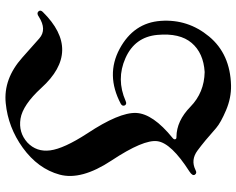

<svg xmlns="http://www.w3.org/2000/svg" viewBox="-104 -670 892 725"><g transform="rotate(90 342.5 -308.0)"><path d="M378.4 -333Q382.8 -323.2 372.1 -317.4Q263.7 -260.3 165 -313.2Q66.4 -366.2 59.3 -468.8Q52.2 -571.3 118.4 -651.1Q184.6 -731 303.2 -733.9Q350.1 -734.9 396.7 -715.1Q443.4 -695.3 463.9 -677.7Q513.7 -633.3 549.1 -607.2Q584.5 -581.1 622.1 -599.6Q634.3 -606.4 640.1 -597.4Q646 -588.4 627.9 -576.7Q521 -508.3 513.7 -456.1Q506.3 -403.8 586.9 -282.2Q662.1 -168.5 639.9 -86.7Q617.7 -4.9 538.1 52.7Q461.4 107.9 369.9 116.9Q278.3 126 197.8 54.2Q158.7 19 125.5 -10Q92.3 -39.1 43.9 -8.3Q31.2 1 23.9 -6.3Q16.6 -13.7 25.4 -22.9Q172.4 -172.4 312.5 -17.6Q377 52.7 428.7 61Q480.5 69.3 518.6 35.2Q555.2 0.5 548.3 -51.3Q541.5 -103 484.4 -190.9Q404.3 -312 407 -375.5Q409.7 -439 502 -513.7Q507.8 -518.6 506.3 -523.4Q504.9 -528.3 497.1 -527.8Q437 -528.3 383.5 -580.6Q330.1 -632.8 252.4 -634.3Q180.7 -629.9 142.6 -585.2Q104.5 -540.5 112.3 -455.6Q120.1 -370.6 200 -335.2Q279.8 -299.8 361.8 -335.9Q373.5 -341.3 378.4 -333Z"/></g></svg>

Font: Bertholdr Mainzer Fraktur
Style: Regular
Weight: 400
Designer: Peter Wiegel, original typeface by Carl Albert Fahrenwaldt 1901
Foundry: Peter Wiegel
Version: Version 1.000 2010 initial release